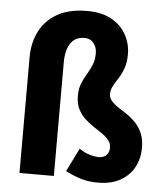

<svg xmlns="http://www.w3.org/2000/svg" viewBox="-52 -759 704 818"><g transform="rotate(5 300.0 -350.5)"><path d="M396.6 12Q356.1 12 323.9 2.1Q291.8 -7.8 257.8 -25.2L307.3 -125Q330.2 -110 351.2 -103.4Q372.1 -96.7 391.8 -96.7Q411.6 -96.7 423.5 -108.7Q435.4 -120.7 435.4 -140.1Q435.4 -159 424.1 -173Q412.9 -187 395.3 -198.8Q377.7 -210.6 357.6 -224Q337.4 -237.5 319.8 -254.1Q302.2 -270.8 291 -293.8Q279.8 -316.9 279.8 -349.6Q279.8 -380.2 288.9 -402.3Q298.1 -424.3 310 -444Q321.9 -463.7 331 -485.2Q340.2 -506.7 340.2 -535.7Q340.2 -561.8 326 -579.5Q311.9 -597.2 287.2 -597.2Q246.9 -597.2 227.2 -567.2Q207.6 -537.1 207.6 -486.1V0H60.6V-495.2Q60.6 -557 85.7 -606.3Q110.9 -655.7 161.3 -684.1Q211.8 -712.6 287.5 -712.6Q352.1 -712.6 394 -688.5Q435.9 -664.4 456.4 -625.7Q476.8 -587.1 476.8 -544.3Q476.8 -508.6 467.7 -483.4Q458.5 -458.2 446.2 -439.2Q433.9 -420.3 424.8 -404Q415.6 -387.8 415.6 -368.1Q415.6 -352.1 426.8 -339.2Q438 -326.3 455.7 -314.9Q473.3 -303.4 493.4 -290Q513.5 -276.6 531.1 -258.3Q548.7 -240 560 -214.2Q571.2 -188.4 571.2 -152Q571.2 -106.4 551.5 -69.3Q531.8 -32.2 492.8 -10.1Q453.8 12 396.6 12Z"/></g></svg>

Font: Source Code Pro ExtraLight
Style: Regular
Weight: 200
Monospace: yes
Designer: Paul D. Hunt, Teo Tuominen
Foundry: Adobe
Version: Version 1.026;hotconv 1.1.0;makeotfexe 2.6.0